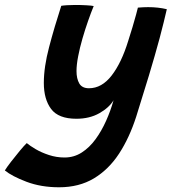

<svg xmlns="http://www.w3.org/2000/svg" viewBox="-143 -510 709 793"><path d="M101 263.5Q26.5 263.5 -33.5 240.8Q-93.5 218 -123 194Q-114.5 180 -97 157.5Q-79.5 135 -61.5 113.2Q-43.5 91.5 -32.5 81Q-19.5 92 4.2 106Q28 120 59 130.2Q90 140.5 123.5 140.5Q162.5 140.5 194.5 120Q226.5 99.5 251.5 65.2Q276.5 31 295.2 -11Q314 -53 326 -96Q308 -65.5 267.5 -42.5Q227 -19.5 172.5 -19.5Q98.5 -19.5 68.2 -59.8Q38 -100 38 -167.5Q38 -233 59.8 -315.5Q81.5 -398 110 -486Q118.5 -487.5 134.2 -488.5Q150 -489.5 167.5 -489.5Q191.5 -489.5 214 -488.2Q236.5 -487 244 -485Q233 -458.5 220.8 -423.5Q208.5 -388.5 197.5 -350.5Q186.5 -312.5 179.8 -277.5Q173 -242.5 173 -216.5Q173 -185 184.5 -165.2Q196 -145.5 224.5 -145.5Q277.5 -145.5 318.2 -198.2Q359 -251 386.5 -341Q395.5 -368 404.2 -397.8Q413 -427.5 419.2 -450.2Q425.5 -473 426.5 -478.5Q449.5 -480.5 469 -480.5Q510 -480.5 546 -472Q534.5 -421.5 516.5 -353Q497.5 -282.5 471.8 -197.2Q446 -112 419.5 -28Q391.5 59 348.8 124.5Q306 190 244.8 226.8Q183.5 263.5 101 263.5Z"/></svg>

Font: Grandstander SemiBold
Style: Italic
Weight: 600
Italic angle: -15°
Designer: Tyler Finck
Foundry: Etcetera Type Co
Version: Version 1.200; ttfautohint (v1.8.3)